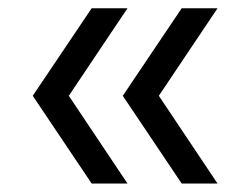

<svg xmlns="http://www.w3.org/2000/svg" viewBox="-20 -514 588 466"><path d="M202.5 -68.5 59.5 -281.5 202.5 -494H289.5L147 -281.5L289.5 -68.5ZM421 -68.5 278 -281.5 421 -494H508L365.5 -281.5L508 -68.5Z"/></svg>

Font: Encode Sans SemiExpanded SemiExpanded
Style: Regular
Weight: 400
Width: 6
Designer: Multiple Designers
Foundry: Impallari Type
Version: Version 3.000; ttfautohint (v1.8.3) -l 8 -r 50 -G 200 -x 14 